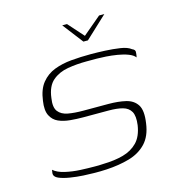

<svg xmlns="http://www.w3.org/2000/svg" viewBox="-95 -691 727 780"><g transform="rotate(-15 269.0 -300.5)"><path d="M236 -607H256L314 -542L391 -607H413L321 -521H302ZM44 -51Q61 -36 92 -29Q123 -22 156 -20.5Q189 -19 213 -19Q222 -19 232 -19Q242 -19 252 -20Q299 -21 335.5 -31Q372 -41 396 -65.5Q420 -90 427 -136Q432 -174 421.5 -192.5Q411 -211 387.5 -217.5Q364 -224 328 -224Q312 -224 294.5 -224Q277 -224 259 -224Q241 -224 221 -224Q195 -224 167.5 -226.5Q140 -229 118.5 -238.5Q97 -248 86 -270Q75 -292 81 -331Q87 -378 109 -405Q131 -432 163.5 -444.5Q196 -457 235.5 -460.5Q275 -464 318 -464Q344 -464 377 -462.5Q410 -461 440 -456.5Q470 -452 485 -440Q492 -437 495 -433Q498 -429 497 -423Q497 -420 496.5 -416.5Q496 -413 495.5 -409.5Q495 -406 494 -403Q486 -414 466.5 -421.5Q447 -429 422.5 -433Q398 -437 375 -438.5Q352 -440 337 -440H293Q252 -440 214 -433.5Q176 -427 149.5 -404.5Q123 -382 117 -333Q111 -295 124.5 -277.5Q138 -260 165 -255Q192 -250 229 -250Q257 -250 283.5 -250Q310 -250 334 -250Q376 -250 407.5 -242.5Q439 -235 454.5 -211Q470 -187 462 -134Q455 -82 427 -52.5Q399 -23 355.5 -10.5Q312 2 259 5Q245 6 232 6Q219 6 205 6Q189 6 161.5 4.5Q134 3 106 -1.5Q78 -6 59.5 -14Q41 -22 42 -37Z"/></g></svg>

Font: Genos ExtraLight
Style: Italic
Weight: 250
Italic angle: -8°
Designer: Robert E. Leuschke
Foundry: Robert E. Leuschke
Version: Version 1.010